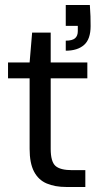

<svg xmlns="http://www.w3.org/2000/svg" viewBox="-20 -745 381 765"><path d="M244 0Q199 0 166 -14Q133 -28 115.5 -61.5Q98 -95 98 -152V-433H12V-496H98L108 -615H182V-496H328V-433H182V-152Q182 -101 201 -84Q220 -67 268 -67H320V0ZM242 -543V-583Q268 -583 279 -592.5Q290 -602 290 -621V-642H242V-725H338Q340 -699 340.5 -680Q341 -661 341 -641Q341 -589 315 -566Q289 -543 242 -543Z"/></svg>

Font: DM Sans 36pt
Style: Regular
Weight: 400
Designer: Colophon Foundry, Jonny Pinhorn
Foundry: Colophon Foundry
Version: Version 4.004;gftools[0.9.30]